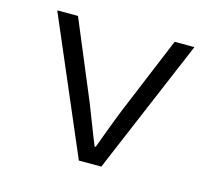

<svg xmlns="http://www.w3.org/2000/svg" viewBox="-83 -641 833 742"><g transform="rotate(15 333.5 -269.5)"><path d="M290 0 59.1 -539.1H142.1L272.9 -226.1Q289.6 -184.6 304.4 -145Q319.3 -105.5 335 -67.9H338.9Q353 -105.5 367.7 -145Q382.3 -184.6 398.9 -226.1L528.8 -539.1H607.9L379.9 0Z"/></g></svg>

Font: Shanggu Mono N
Style: Regular
Weight: 350
Designer: GuiWonder
Version: Version 1.021